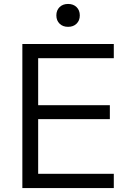

<svg xmlns="http://www.w3.org/2000/svg" viewBox="-20 -953 670 973"><path d="M93.3 0V-730H556.7V-657.9H173.4V-420H536.7V-349.3H173.4V-72.1H556.7V0ZM325 -817Q298.3 -817 282 -833Q265.6 -849 265.6 -875Q265.6 -901 282 -917Q298.3 -933 325 -933Q351.7 -933 368 -917Q384.4 -901 384.4 -875Q384.4 -849 368 -833Q351.7 -817 325 -817Z"/></svg>

Font: M PLUS 2 Thin
Style: Regular
Weight: 100
Designer: Coji Morishita
Foundry: UNDERFOREST DESIGN
Version: Version 1.001